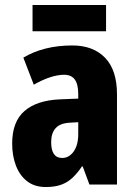

<svg xmlns="http://www.w3.org/2000/svg" viewBox="-20 -743 543 773"><path d="M271 -560Q355 -560 403 -510.5Q451 -461 451 -363V0H340L313 -73H310Q291 -45 271 -26.5Q251 -8 225.5 1Q200 10 164 10Q119 10 89 -13.5Q59 -37 44 -76.5Q29 -116 29 -165Q29 -253 78.5 -296Q128 -339 221 -343L295 -346V-364Q295 -404 281 -423Q267 -442 238 -442Q213 -442 182 -432Q151 -422 116 -402L74 -511Q114 -535 163.5 -547.5Q213 -560 271 -560ZM261 -249Q222 -247 204 -227Q186 -207 186 -171Q186 -139 197 -123Q208 -107 230 -107Q258 -107 276.5 -133Q295 -159 295 -203V-251ZM407 -723V-617H111V-723Z"/></svg>

Font: Noto Sans Display Condensed ExtraBold
Style: Regular
Weight: 800
Width: 3
Designer: Monotype Design Team
Foundry: Monotype Imaging Inc.
Version: Version 2.003